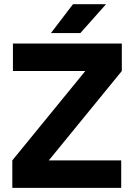

<svg xmlns="http://www.w3.org/2000/svg" viewBox="-20 -911 650 931"><path d="M227 -750.7H369.7L494.3 -890.7H334ZM39.7 0H567.7V-133.3H216.7L570.7 -566.7V-700H42.7V-566.7H393.7L39.7 -133.3Z"/></svg>

Font: Unageo Variable
Style: Regular
Weight: 300
Designer: Richard Sepsi
Foundry: Richard Sepsi
Version: Version 2.200